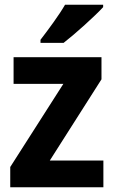

<svg xmlns="http://www.w3.org/2000/svg" viewBox="-20 -837 480 806"><path d="M413 -807V-817H253C227 -772 183 -713 150 -670V-657H247C296 -695 379 -770 413 -807ZM414 -51V-163H189L406 -504V-597H37V-485H246L23 -136V-51Z"/></svg>

Font: Noto Sans Tamil UI SemiCondensed
Style: Bold
Weight: 700
Width: 4
Designer: Jelle Bosma - Monotype Design Team
Foundry: Monotype Imaging Inc.
Version: Version 2.004